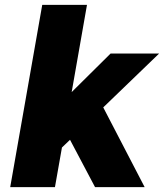

<svg xmlns="http://www.w3.org/2000/svg" viewBox="-20 -770 675 790"><path d="M634.8 -549.8 404.8 -328.1 575.2 0H371.1L268.1 -194.8L234.9 -163.1L206.1 0H22L153.8 -750H337.9L274.9 -391.1L435.1 -549.8Z"/></svg>

Font: Stilu Bold
Style: Italic
Weight: 700
Italic angle: -10°
Designer: Genilson Lima Santos
Foundry: Genilson Lima Santos
Version: Version 1.200;PS 001.200;hotconv 1.0.88;makeotf.lib2.5.64775